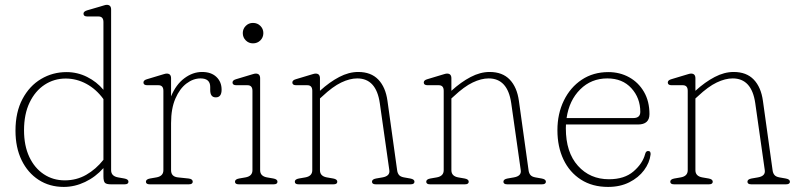

<svg xmlns="http://www.w3.org/2000/svg" viewBox="-20 -744 3214 775"><path d="M42.5 -216.5Q42.5 -291.5 70.8 -344.5Q99 -397.5 145.8 -425.2Q192.5 -453 248.5 -453Q292.5 -453 331.5 -433.5Q370.5 -414 397.5 -381.5V-655Q397.5 -677.5 377.5 -677.5H332.5Q317 -677.5 317 -689Q317 -698 332.5 -702.5L384 -717.5Q392.5 -720 399.5 -722.2Q406.5 -724.5 411 -724.5Q428.5 -724.5 428.5 -705.5V-57Q428.5 -33 456.5 -28L482 -23.5Q498.5 -20.5 498.5 -10.5Q498.5 0 483 0H427.5Q409.5 0 403.5 -6.2Q397.5 -12.5 397.5 -32.5V-65.5Q365.5 -29.5 323.5 -9.5Q281.5 10.5 237.5 10.5Q180 10.5 136 -18Q92 -46.5 67.2 -97.5Q42.5 -148.5 42.5 -216.5ZM77 -218Q77 -156 98.2 -110.8Q119.5 -65.5 156.8 -40.8Q194 -16 241.5 -16Q289 -16 328.2 -38.5Q367.5 -61 397.5 -99V-344Q368.5 -384 328.8 -405.5Q289 -427 245 -427Q198.5 -427 160.2 -402Q122 -377 99.5 -330.2Q77 -283.5 77 -218Z M670.5 -428V-355Q690 -402.5 724 -428Q758 -453.5 795.5 -453.5Q832.5 -453.5 853.5 -433.5Q874.5 -413.5 874.5 -382Q874.5 -351 851 -351Q828.5 -351 828.5 -380.5V-393Q828.5 -427.5 789.5 -427.5Q760 -427.5 732.8 -407Q705.5 -386.5 688 -346.2Q670.5 -306 670.5 -247V-57Q670.5 -31 698 -28L741 -23.5Q758 -21.5 758 -10.5Q758 0 742 0H584.5Q569 0 569 -10.5Q569 -20.5 585.5 -23.5L611.5 -28Q639.5 -33 639.5 -57V-377.5Q639.5 -400 619.5 -400H574.5Q559 -400 559 -411Q559 -420.5 574 -424.5L625.5 -440Q634.5 -442.5 641.5 -444.8Q648.5 -447 653 -447Q670.5 -447 670.5 -428Z M1001 -569Q984 -569 972 -581Q960 -593 960 -610.5Q960 -627.5 972 -639.5Q984 -651.5 1001 -651.5Q1019 -651.5 1031 -639.5Q1043 -627.5 1043 -610.5Q1043 -593 1031 -581Q1019 -569 1001 -569ZM1030 -428V-57Q1030 -33 1057.5 -28L1083.5 -23.5Q1100 -20.5 1100 -10.5Q1100 0 1084.5 0H944Q928.5 0 928.5 -10.5Q928.5 -20.5 945 -23.5L971 -28Q999 -33 999 -57V-377.5Q999 -400 979 -400H934Q918.5 -400 918.5 -411Q918.5 -420.5 933.5 -424.5L985 -440Q994 -442.5 1001 -444.8Q1008 -447 1012.5 -447Q1030 -447 1030 -428Z M1271.5 -428V-377.5Q1310.5 -413 1349.2 -433.2Q1388 -453.5 1426 -453.5Q1477.5 -453.5 1507 -422.8Q1536.5 -392 1544 -337L1583 -57Q1584.5 -45 1590.5 -37.8Q1596.5 -30.5 1610.5 -28L1636 -23.5Q1653 -20.5 1653 -10.5Q1653 0 1637 0H1497Q1481.5 0 1481.5 -10.5Q1481.5 -20.5 1498 -23.5L1524 -28Q1555 -33.5 1551.5 -57L1513 -328Q1498.5 -427.5 1422 -427.5Q1392 -427.5 1357.5 -411Q1323 -394.5 1281.5 -355.5L1271.5 -346.5V-57Q1271.5 -33 1299 -28L1325 -23.5Q1341.5 -20.5 1341.5 -10.5Q1341.5 0 1326 0H1185.5Q1170 0 1170 -10.5Q1170 -20.5 1186.5 -23.5L1212.5 -28Q1240.5 -33 1240.5 -57V-377.5Q1240.5 -400 1220.5 -400H1175.5Q1160 -400 1160 -411Q1160 -420.5 1175 -424.5L1226.5 -440Q1235.5 -442.5 1242.5 -444.8Q1249.5 -447 1254 -447Q1271.5 -447 1271.5 -428Z M1802 -428V-377.5Q1841 -413 1879.8 -433.2Q1918.5 -453.5 1956.5 -453.5Q2008 -453.5 2037.5 -422.8Q2067 -392 2074.5 -337L2113.5 -57Q2115 -45 2121 -37.8Q2127 -30.5 2141 -28L2166.5 -23.5Q2183.5 -20.5 2183.5 -10.5Q2183.5 0 2167.5 0H2027.5Q2012 0 2012 -10.5Q2012 -20.5 2028.5 -23.5L2054.5 -28Q2085.5 -33.5 2082 -57L2043.5 -328Q2029 -427.5 1952.5 -427.5Q1922.5 -427.5 1888 -411Q1853.5 -394.5 1812 -355.5L1802 -346.5V-57Q1802 -33 1829.5 -28L1855.5 -23.5Q1872 -20.5 1872 -10.5Q1872 0 1856.5 0H1716Q1700.5 0 1700.5 -10.5Q1700.5 -20.5 1717 -23.5L1743 -28Q1771 -33 1771 -57V-377.5Q1771 -400 1751 -400H1706Q1690.5 -400 1690.5 -411Q1690.5 -420.5 1705.5 -424.5L1757 -440Q1766 -442.5 1773 -444.8Q1780 -447 1784.5 -447Q1802 -447 1802 -428Z M2601.5 -283.5Q2601.5 -241.5 2555 -241.5H2264.5Q2264 -234 2264 -226Q2264 -129 2312.8 -74.8Q2361.5 -20.5 2438 -20.5Q2500.5 -20.5 2537.2 -52.2Q2574 -84 2584 -122Q2587 -134.5 2596 -134.5Q2607.5 -134.5 2606 -120Q2602 -87 2579.8 -57Q2557.5 -27 2520.2 -8.2Q2483 10.5 2434.5 10.5Q2371 10.5 2325 -19Q2279 -48.5 2254.5 -100Q2230 -151.5 2230 -218.5Q2230 -285 2256 -338.2Q2282 -391.5 2328.2 -422.2Q2374.5 -453 2435.5 -453Q2482 -453 2519.8 -432Q2557.5 -411 2579.5 -373Q2601.5 -335 2601.5 -283.5ZM2431.5 -427.5Q2366.5 -427.5 2322 -383.2Q2277.5 -339 2267 -267.5H2536.5Q2564.5 -267.5 2564.5 -292.5Q2564.5 -348.5 2528.5 -388Q2492.5 -427.5 2431.5 -427.5Z M2787 -428V-377.5Q2826 -413 2864.8 -433.2Q2903.5 -453.5 2941.5 -453.5Q2993 -453.5 3022.5 -422.8Q3052 -392 3059.5 -337L3098.5 -57Q3100 -45 3106 -37.8Q3112 -30.5 3126 -28L3151.5 -23.5Q3168.5 -20.5 3168.5 -10.5Q3168.5 0 3152.5 0H3012.5Q2997 0 2997 -10.5Q2997 -20.5 3013.5 -23.5L3039.5 -28Q3070.5 -33.5 3067 -57L3028.5 -328Q3014 -427.5 2937.5 -427.5Q2907.5 -427.5 2873 -411Q2838.5 -394.5 2797 -355.5L2787 -346.5V-57Q2787 -33 2814.5 -28L2840.5 -23.5Q2857 -20.5 2857 -10.5Q2857 0 2841.5 0H2701Q2685.5 0 2685.5 -10.5Q2685.5 -20.5 2702 -23.5L2728 -28Q2756 -33 2756 -57V-377.5Q2756 -400 2736 -400H2691Q2675.5 -400 2675.5 -411Q2675.5 -420.5 2690.5 -424.5L2742 -440Q2751 -442.5 2758 -444.8Q2765 -447 2769.5 -447Q2787 -447 2787 -428Z"/></svg>

Font: Fraunces 72pt SuperSoft Thin
Style: Regular
Weight: 100
Version: Version 1.000;[b76b70a41]